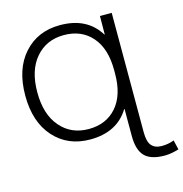

<svg xmlns="http://www.w3.org/2000/svg" viewBox="-135 -863 1160 1217"><g transform="rotate(-15 445.0 -254.5)"><path d="M367.2 -740.2Q544.9 -740.2 625 -609.4H627L627.9 -730.5H705.1V52.7Q705.1 115.2 727.5 141.1Q750 167 793.9 167Q837.9 167 875 152.3L889.6 214.8Q837.9 230.5 796.9 230.5Q706.1 230.5 666 189.5Q626 148.4 626 56.6V-121.1H624Q543.9 9.8 367.2 9.8Q220.7 9.8 130.4 -90.8Q40 -191.4 40 -365.2Q40 -539.1 130.4 -639.6Q220.7 -740.2 367.2 -740.2ZM626 -352.5V-377Q626 -517.6 558.1 -595.2Q490.2 -672.9 375 -672.9Q259.8 -672.9 189.5 -591.3Q119.1 -509.8 119.1 -365.2Q119.1 -220.7 189.5 -138.7Q259.8 -56.6 375 -56.6Q490.2 -56.6 558.1 -134.3Q626 -211.9 626 -352.5Z"/></g></svg>

Font: GenEi M Gothic v2 Regular
Style: Regular
Weight: 400
Version: Version 2.0